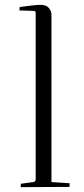

<svg xmlns="http://www.w3.org/2000/svg" viewBox="-20 -770 347 791"><path d="M65 1 66 -13 118 -20Q125 -21 127 -30V-714Q127 -725 121 -725L60 -727L61 -741Q124 -750 147.5 -750Q171 -750 181.5 -737Q192 -724 192 -709V-20L267 -15Q267 -14 266 0Z"/></svg>

Font: Antic Didone
Style: Regular
Weight: 400
Designer: Santiago Orozco
Foundry: Santiago Orozco
Version: Version 2.001